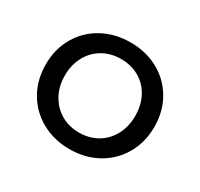

<svg xmlns="http://www.w3.org/2000/svg" viewBox="-120 -686 880 844"><g transform="rotate(30 320.5 -264.5)"><path d="M44 -265Q44 -343 79.5 -404.5Q115 -466 178 -500.5Q241 -535 320 -535Q399 -535 461.5 -500.5Q524 -466 559.5 -404.5Q595 -343 595 -265Q595 -187 559.5 -125.5Q524 -64 461.5 -29Q399 6 320 6Q241 6 178 -29Q115 -64 79.5 -125.5Q44 -187 44 -265ZM498 -265Q498 -320 475 -362.5Q452 -405 411.5 -428Q371 -451 320 -451Q269 -451 228.5 -428Q188 -405 164.5 -362.5Q141 -320 141 -265Q141 -210 164.5 -167.5Q188 -125 228.5 -101.5Q269 -78 320 -78Q371 -78 411.5 -101.5Q452 -125 475 -167.5Q498 -210 498 -265Z"/></g></svg>

Font: Montserrat Alternates Medium
Style: Regular
Weight: 500
Designer: Julieta Ulanovsky
Foundry: Julieta Ulanovsky
Version: Version 7.200